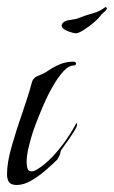

<svg xmlns="http://www.w3.org/2000/svg" viewBox="-20 -525 325 548"><path d="M197 -430Q189 -430 172.5 -436.5Q156 -443 156 -453Q156 -454 156.5 -454.5Q157 -455 157 -456Q162 -466 179.5 -468Q197 -470 206 -474Q226 -482 245 -487Q264 -492 281 -505Q285 -503 285 -501Q285 -497 276.5 -490Q268 -483 265 -478Q261 -472 247.5 -460.5Q234 -449 219 -439.5Q204 -430 197 -430ZM28 3Q12 3 6 -5Q0 -13 0 -28Q0 -61 13.5 -108Q27 -155 44 -203.5Q61 -252 71 -290Q75 -304 90.5 -309.5Q106 -315 117 -323Q133 -334 151 -341.5Q169 -349 189 -349Q194 -349 195.5 -347Q197 -345 197 -344Q197 -338 190 -338Q176 -338 161 -321.5Q146 -305 131 -279Q116 -253 104 -225Q92 -197 83 -173.5Q74 -150 71 -139Q66 -123 61 -101.5Q56 -80 56 -62Q56 -55 58 -45.5Q60 -36 70 -36Q77 -36 85 -41Q107 -54 128.5 -76.5Q150 -99 168.5 -125.5Q187 -152 198 -174Q200 -173 200 -170Q200 -164 193 -152.5Q186 -141 177 -128Q168 -115 160.5 -105Q153 -95 153 -93Q152 -85 150 -81.5Q148 -78 144 -70Q132 -58 112 -40.5Q92 -23 70 -10Q48 3 28 3Z"/></svg>

Font: Beau Rivage
Style: Regular
Weight: 400
Designer: Robert E. Leuschke
Foundry: Robert E. Leuschke
Version: Version 1.010; ttfautohint (v1.8.3)